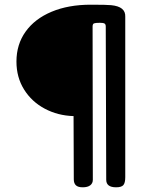

<svg xmlns="http://www.w3.org/2000/svg" viewBox="-20 -767 671 817"><path d="M294 -4 293 -273Q226 -275 170.5 -304.5Q115 -334 82.5 -386Q50 -438 50 -505Q50 -578 89 -632.5Q128 -687 199.5 -717Q271 -747 366 -747Q436 -747 453 -745Q515 -739 513 -696V-13Q513 11 505 20.5Q497 30 474 30Q432 30 432 -2L430 -654Q430 -664 424.5 -667Q419 -670 405 -670Q386 -670 380 -667.5Q374 -665 374 -654L375 -2Q375 13 364 21.5Q353 30 332 30Q312 30 303 21.5Q294 13 294 -4Z"/></svg>

Font: Mali SemiBold
Style: Regular
Weight: 600
Designer: Kitiyaporn Chalermlarp | Katatrad Aksorn Co.,Ltd.
Foundry: Cadson Demak Co.,Ltd.
Version: Version 1.000; ttfautohint (v1.6)